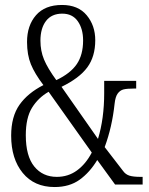

<svg xmlns="http://www.w3.org/2000/svg" viewBox="-20 -744 601 774"><path d="M25 -197Q25 -274 58.5 -321.5Q92 -369 155 -401Q120 -447 104.5 -485Q89 -523 89 -575Q89 -641 125 -682.5Q161 -724 230 -724Q295 -724 329.5 -682.5Q364 -641 364 -582Q364 -516 332 -472.5Q300 -429 228 -394L375 -184Q400 -266 400 -368V-418H529V-387H519Q492 -387 478 -383.5Q464 -380 454.5 -367Q445 -354 442 -326Q432 -232 402 -151L476 -55Q486 -41 501.5 -36Q517 -31 547 -31H555V0H444L372 -99Q342 -49 301 -19.5Q260 10 200 10Q118 10 71.5 -47Q25 -104 25 -197ZM315 -581Q315 -628 293.5 -658.5Q272 -689 231 -689Q188 -689 165.5 -659.5Q143 -630 143 -580Q143 -539 157.5 -504Q172 -469 207 -421Q264 -448 289.5 -485.5Q315 -523 315 -581ZM350 -129 176 -374Q134 -350 109 -309.5Q84 -269 84 -199Q84 -115 118 -73Q152 -31 209 -31Q255 -31 290.5 -57Q326 -83 350 -129Z"/></svg>

Font: Noto Serif CondLight
Style: Regular
Weight: 300
Width: 3
Designer: Monotype Design Team
Foundry: Monotype Imaging Inc.
Version: Version 1.001